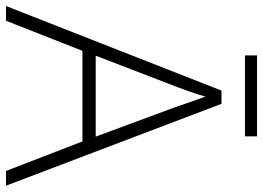

<svg xmlns="http://www.w3.org/2000/svg" viewBox="-138 -736 874 638"><g transform="rotate(90 299.0 -417.0)"><path d="M548 0 450 -254H149L49 0H0L281 -716H325L597 0ZM334 -568Q329 -584 319.5 -611Q310 -638 301 -663Q294 -637 285 -612Q276 -587 269 -568L165 -298H434ZM433 -834V-794H164V-834Z"/></g></svg>

Font: Noto Kufi Arabic ExtraLight
Style: Regular
Weight: 200
Designer: Monotype Design Team, David Williams, Khaled Hosny
Foundry: Google LLC
Version: Version 2.109; ttfautohint (v1.8.4.7-5d5b)